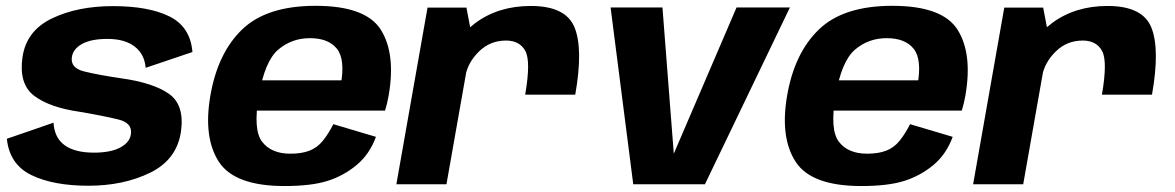

<svg xmlns="http://www.w3.org/2000/svg" viewBox="-20 -618 3940 644"><path d="M276.5 5Q394.5 5 483.8 -38.8Q573 -82.5 587 -176.5Q599.5 -266 546.8 -303.2Q494 -340.5 385.5 -355.5Q307.5 -367 261.8 -378.5Q216 -390 221 -426Q225 -454 255.5 -470.8Q286 -487.5 340.5 -487.5Q398.5 -487.5 431.8 -461.8Q465 -436 468.5 -390.5L625.5 -443.5Q618.5 -528 548.5 -562.8Q478.5 -597.5 359 -597.5Q240 -597.5 154.2 -556.2Q68.5 -515 55.5 -426.5Q42.5 -336.5 94.2 -297Q146 -257.5 247.5 -243Q329.5 -229 377.2 -217.2Q425 -205.5 419 -167.5Q415 -140 383 -123Q351 -106 295 -106Q231.5 -106 197 -130.8Q162.5 -155.5 159.5 -206.5L3 -152.5Q12 -66 85.8 -30.5Q159.5 5 276.5 5Z M934.5 6 954 -102.5Q890 -102.5 859.2 -142.5Q828.5 -182.5 848 -296.5Q868 -413 913.2 -451.5Q958.5 -490 1019.5 -490Q1081.5 -490 1110 -454.5Q1138.5 -419 1123 -333.5L1131.5 -348.5H842L824.5 -247H1271.5Q1278.5 -269 1283.5 -297Q1308 -437.5 1257.5 -518Q1207 -598.5 1038.5 -598.5Q874.5 -598.5 792.2 -519.2Q710 -440 685.5 -296.5Q661.5 -156.5 714.2 -75.2Q767 6 934.5 6ZM954 -102.5 934.5 6Q1024 6 1078.5 -11.2Q1133 -28.5 1176.2 -64.5Q1219.5 -100.5 1241 -159L1098 -201.5Q1082 -169.5 1063 -146Q1044 -122.5 1017.8 -112.5Q991.5 -102.5 954 -102.5Z M1741.5 -300.5H1909.5Q1936.5 -453.5 1907.2 -525.8Q1878 -598 1760.5 -598Q1651.5 -598 1574.5 -540.8Q1497.5 -483.5 1482.5 -399.5L1540.5 -361Q1549 -408.5 1586.5 -445.2Q1624 -482 1677 -482Q1723 -482 1742 -447.2Q1761 -412.5 1741.5 -300.5ZM1309.5 0H1477.5L1564 -490L1544.5 -592.5H1414Z M2104 0H2344.5L2629.5 -593H2450.5L2240 -102.5L2202 -593H2028Z M2869 6 2888.5 -102.5Q2824.5 -102.5 2793.8 -142.5Q2763 -182.5 2782.5 -296.5Q2802.5 -413 2847.8 -451.5Q2893 -490 2954 -490Q3016 -490 3044.5 -454.5Q3073 -419 3057.5 -333.5L3066 -348.5H2776.5L2759 -247H3206Q3213 -269 3218 -297Q3242.5 -437.5 3192 -518Q3141.5 -598.5 2973 -598.5Q2809 -598.5 2726.8 -519.2Q2644.5 -440 2620 -296.5Q2596 -156.5 2648.8 -75.2Q2701.5 6 2869 6ZM2888.5 -102.5 2869 6Q2958.5 6 3013 -11.2Q3067.5 -28.5 3110.8 -64.5Q3154 -100.5 3175.5 -159L3032.5 -201.5Q3016.5 -169.5 2997.5 -146Q2978.5 -122.5 2952.2 -112.5Q2926 -102.5 2888.5 -102.5Z M3676 -300.5H3844Q3871 -453.5 3841.8 -525.8Q3812.5 -598 3695 -598Q3586 -598 3509 -540.8Q3432 -483.5 3417 -399.5L3475 -361Q3483.5 -408.5 3521 -445.2Q3558.5 -482 3611.5 -482Q3657.5 -482 3676.5 -447.2Q3695.5 -412.5 3676 -300.5ZM3244 0H3412L3498.5 -490L3479 -592.5H3348.5Z"/></svg>

Font: Anybody UltraCondensed Thin
Style: Bold Italic
Weight: 700
Italic angle: -10°
Version: Version 1.111